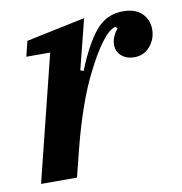

<svg xmlns="http://www.w3.org/2000/svg" viewBox="-66 -596 624 658"><g transform="rotate(-10 246.0 -267.0)"><path d="M134 -438H51L64 -491L269 -534L225 -360L236 -356Q271 -444 308.5 -489Q346 -534 404 -534Q446 -534 469 -512Q492 -490 492 -455Q492 -423 471 -397.5Q450 -372 415 -372Q389 -372 371.5 -387Q354 -402 354 -426Q354 -440 360.5 -455Q367 -470 376 -479L369 -486Q347 -481 319 -443Q291 -405 261 -344Q238 -299 215.5 -234.5Q193 -170 176 -103L150 0H25Z"/></g></svg>

Font: IBM Plex Serif SmBld
Style: Italic
Weight: 600
Italic angle: -14°
Designer: Mike Abbink, Paul van der Laan, Pieter van Rosmalen
Foundry: Bold Monday
Version: Version 3.001